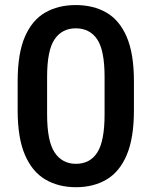

<svg xmlns="http://www.w3.org/2000/svg" viewBox="-20 -741 608 770"><path d="M517.1 -415V-298.8Q517.1 -187.5 488.3 -119.6Q459.5 -51.8 407.2 -21Q355 9.8 284.7 9.8Q214.8 9.8 162.1 -21Q109.4 -51.8 80.1 -119.6Q50.8 -187.5 50.8 -298.8V-415Q50.8 -526.4 79.8 -593.5Q108.9 -660.6 161.4 -690.7Q213.9 -720.7 283.7 -720.7Q354 -720.7 406.5 -690.7Q459 -660.6 488 -593.5Q517.1 -526.4 517.1 -415ZM399.4 -282.2V-432.6Q399.4 -539.6 369.6 -583.5Q339.8 -627.4 283.7 -627.4Q229 -627.4 199 -583.5Q168.9 -539.6 168.9 -432.6V-282.2Q168.9 -174.8 199.2 -129.4Q229.5 -84 284.7 -84Q340.8 -84 370.1 -129.4Q399.4 -174.8 399.4 -282.2Z"/></svg>

Font: Vazirmatn UI Medium
Style: Regular
Weight: 500
Designer: Saber Rastikerdar
Foundry: Saber Rastikerdar
Version: Version 33.003